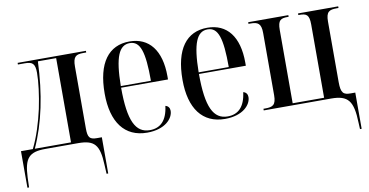

<svg xmlns="http://www.w3.org/2000/svg" viewBox="-73 -742 2206 1149"><g transform="rotate(-10 1030.0 -168.0)"><path d="M10 210H20L22 150C27 32 57 0 157 0H355C455 0 483 34 488 154L491 210H501V-10H471C427 -10 416 -24 416 -79V-454C416 -515 434 -526 479 -526H497V-536H82V-526H123C169 -526 186 -515 186 -457C186 -403 176 -323 159 -242C141 -162 116 -80 82 -12H10ZM94 -12C160 -156 195 -327 203 -524H314V-12Z M774 10C884 10 934 -49 934 -95C934 -112 925 -125 908 -129C897 -40 855 -2 792 -2C706 -2 666 -79 666 -282H951V-302C951 -459 882 -546 763 -546C636 -546 563 -451 563 -264C563 -90 637 10 774 10ZM849 -292H666C668 -469 698 -536 763 -536C827 -536 849 -468 849 -292Z M1247 10C1357 10 1407 -49 1407 -95C1407 -112 1398 -125 1381 -129C1370 -40 1328 -2 1265 -2C1179 -2 1139 -79 1139 -282H1424V-302C1424 -459 1355 -546 1236 -546C1109 -546 1036 -451 1036 -264C1036 -90 1110 10 1247 10ZM1322 -292H1139C1141 -469 1171 -536 1236 -536C1300 -536 1322 -468 1322 -292Z M2029 170 2031 210H2041V-10H2014C1970 -10 1954 -21 1954 -89V-457C1954 -517 1974 -526 2019 -526H2030V-536H1786V-526H1792C1835 -526 1852 -517 1852 -457V-12H1661V-457C1661 -518 1679 -526 1723 -526H1727V-536H1483V-526H1495C1539 -526 1560 -516 1560 -457V-79C1560 -19 1539 -10 1495 -10H1483V0H1892C1996 0 2025 38 2029 170Z"/></g></svg>

Font: Noto Serif Display Condensed Medium
Style: Regular
Weight: 500
Width: 3
Designer: Monotype Design Team
Foundry: Monotype Imaging Inc.
Version: Version 2.009